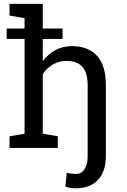

<svg xmlns="http://www.w3.org/2000/svg" viewBox="-20 -782 674 1015"><path d="M380.9 213.4Q365.2 213.4 352.3 211.2Q339.4 209 325.7 204.6L333 131.3Q339.4 133.8 356 135.7Q372.6 137.7 380.9 137.7Q410.2 137.7 426.8 112.5Q443.4 87.4 443.4 43.5V-332Q443.4 -397.5 415.3 -428.7Q387.2 -460 331.5 -460Q292 -460 259.5 -441.2Q227.1 -422.4 206.1 -390.1V-75.2L285.6 -61.5V0H30.3V-61.5L109.9 -75.2V-576.2H15.1V-631.3H109.9V-686L30.3 -699.7V-761.7H206.1V-631.3H310.5V-576.2H206.1V-458Q233.4 -496.1 272.9 -517.1Q312.5 -538.1 360.8 -538.1Q445.8 -538.1 492.7 -487.3Q539.6 -436.5 539.6 -331.1V43.5Q539.6 125 497.8 169.2Q456.1 213.4 380.9 213.4Z"/></svg>

Font: Roboto Slab LO
Style: Regular
Weight: 400
Designer: Google
Version: Version 2.000